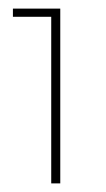

<svg xmlns="http://www.w3.org/2000/svg" viewBox="-20 -786 246 446"><path d="M10 -766H120V-360H99V-747H10Z"/></svg>

Font: Gontserrat Thin
Style: Regular
Weight: 250
Designer: Julieta Ulanovsky
Foundry: Julieta Ulanovsky
Version: Version 6.001